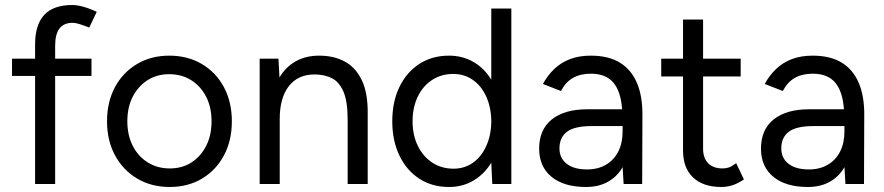

<svg xmlns="http://www.w3.org/2000/svg" viewBox="-20 -734 3525 766"><path d="M120 0V-431H28V-500H120V-557Q120 -635 156.5 -674.5Q193 -714 268 -714Q288 -714 313 -707Q338 -700 366 -687L336 -624Q313 -633 297 -638Q281 -643 270 -643Q235 -643 217.5 -620.5Q200 -598 200 -551V-500H345V-431H200V0Z M657 12Q584 12 527.5 -21.5Q471 -55 439 -114Q407 -173 407 -250Q407 -327 438.5 -386Q470 -445 526.5 -478.5Q583 -512 655 -512Q729 -512 785.5 -478.5Q842 -445 873.5 -386Q905 -327 905 -250Q905 -173 873.5 -114Q842 -55 786 -21.5Q730 12 657 12ZM657 -62Q707 -62 744 -86Q781 -110 802.5 -152Q824 -194 824 -250Q824 -306 802.5 -348Q781 -390 743 -414Q705 -438 655 -438Q606 -438 568.5 -414Q531 -390 509.5 -348Q488 -306 488 -250Q488 -195 509.5 -152.5Q531 -110 569.5 -86Q608 -62 657 -62Z M1016 0V-500H1091L1095 -425Q1120 -467 1160 -489.5Q1200 -512 1253 -512Q1312 -512 1355.5 -488.5Q1399 -465 1423.5 -414Q1448 -363 1447 -280V0H1367V-256Q1367 -330 1350 -369Q1333 -408 1303 -422.5Q1273 -437 1235 -437Q1169 -437 1132.5 -390.5Q1096 -344 1096 -259V0Z M1771 12Q1704 12 1653 -21Q1602 -54 1573.5 -113.5Q1545 -173 1545 -250Q1545 -328 1573.5 -387Q1602 -446 1653 -479Q1704 -512 1771 -512Q1826 -512 1869.5 -486.5Q1913 -461 1940 -416V-700H2020V0H1944L1940 -85Q1913 -40 1869.5 -14Q1826 12 1771 12ZM1789 -61Q1833 -61 1866.5 -84.5Q1900 -108 1919.5 -150.5Q1939 -193 1940 -246V-253Q1939 -307 1919.5 -349.5Q1900 -392 1866 -415.5Q1832 -439 1788 -439Q1741 -439 1704 -415Q1667 -391 1646.5 -348Q1626 -305 1626 -250Q1626 -195 1647 -152Q1668 -109 1705 -85Q1742 -61 1789 -61Z M2318 12Q2230 12 2180.5 -28.5Q2131 -69 2131 -141Q2131 -217 2181.5 -257.5Q2232 -298 2323 -298H2462Q2457 -369 2427 -404.5Q2397 -440 2337 -440Q2296 -440 2266.5 -423.5Q2237 -407 2218 -371L2146 -399Q2165 -434 2192 -459.5Q2219 -485 2255 -498.5Q2291 -512 2337 -512Q2407 -512 2452.5 -484.5Q2498 -457 2521 -403.5Q2544 -350 2543 -271L2542 0H2468L2464 -67Q2442 -29 2405 -8.5Q2368 12 2318 12ZM2322 -58Q2365 -58 2397 -76.5Q2429 -95 2446.5 -129Q2464 -163 2464 -211V-231H2341Q2271 -231 2241.5 -208Q2212 -185 2212 -142Q2212 -103 2241 -80.5Q2270 -58 2322 -58Z M2858 12Q2785 12 2745 -26Q2705 -64 2705 -133V-429H2618V-500H2705V-656H2785V-500H2935V-429H2785V-141Q2785 -103 2805.5 -82.5Q2826 -62 2863 -62Q2875 -62 2886.5 -65.5Q2898 -69 2917 -83L2948 -18Q2922 -1 2901 5.5Q2880 12 2858 12Z M3203 12Q3115 12 3065.5 -28.5Q3016 -69 3016 -141Q3016 -217 3066.5 -257.5Q3117 -298 3208 -298H3347Q3342 -369 3312 -404.5Q3282 -440 3222 -440Q3181 -440 3151.5 -423.5Q3122 -407 3103 -371L3031 -399Q3050 -434 3077 -459.5Q3104 -485 3140 -498.5Q3176 -512 3222 -512Q3292 -512 3337.5 -484.5Q3383 -457 3406 -403.5Q3429 -350 3428 -271L3427 0H3353L3349 -67Q3327 -29 3290 -8.5Q3253 12 3203 12ZM3207 -58Q3250 -58 3282 -76.5Q3314 -95 3331.5 -129Q3349 -163 3349 -211V-231H3226Q3156 -231 3126.5 -208Q3097 -185 3097 -142Q3097 -103 3126 -80.5Q3155 -58 3207 -58Z"/></svg>

Font: Figtree Light
Style: Regular
Weight: 400
Version: Version 2.002